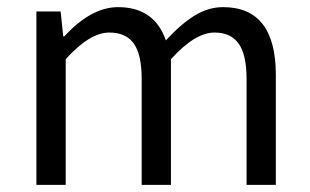

<svg xmlns="http://www.w3.org/2000/svg" viewBox="-20 -518 869 538"><path d="M82 0V-485.8H149.9L157.2 -416H160.2Q235.4 -498 311 -498Q412.6 -498 444.8 -404.8Q486.3 -450.2 524.9 -474.1Q563.5 -498 605 -498Q752.9 -498 752.9 -308.1V0H670.9V-296.9Q670.9 -364.3 648.9 -395.5Q627 -426.8 581.1 -426.8Q526.4 -426.8 459 -352.1V0H377V-296.9Q377 -364.7 355 -395.8Q333 -426.8 286.1 -426.8Q231.4 -426.8 164.1 -352.1V0Z"/></svg>

Font: Riemann
Style: Regular
Weight: 400
Designer: Paul D. Hunt
Foundry: Adobe Systems Incorporated
Version: Version 2.020;PS 2.0;hotconv 1.0.86;makeotf.lib2.5.63406